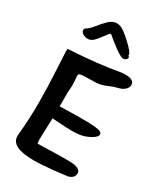

<svg xmlns="http://www.w3.org/2000/svg" viewBox="-229 -1035 973 1131"><g transform="rotate(30 257.5 -469.5)"><path d="M66 -809Q66 -818 77 -825Q95 -835 119 -865.5Q143 -896 167.5 -919Q192 -942 219 -942Q235 -942 250 -935Q273 -925 323 -878.5Q373 -832 373 -815Q373 -812 371 -810Q380 -807 380 -800Q380 -793 371.5 -786Q363 -779 354 -779Q350 -779 346 -781Q328 -786 287.5 -816Q247 -846 219 -871Q207 -863 190 -838Q173 -813 154.5 -794.5Q136 -776 115 -776Q98 -776 82 -785Q66 -794 66 -809ZM41 -647Q41 -666 44 -666Q242 -677 384 -703Q395 -705 414 -705Q474 -705 474 -669Q474 -652 459 -637Q444 -622 418 -616Q385 -608 361.5 -597Q338 -586 315 -581Q292 -576 240 -576Q181 -576 174 -569Q170 -565 170 -556Q170 -552 172 -531.5Q174 -511 174 -493Q174 -474 171 -445V-349L285 -352H330Q429 -352 450 -340Q460 -334 460 -324Q460 -306 423 -286Q386 -266 352 -263Q326 -260 300 -260Q272 -260 227 -263.5Q182 -267 170 -267L165 -116L168 -94L284 -97Q323 -98 352 -98Q404 -98 419 -95Q460 -86 460 -60Q460 -26 418 -16Q414 -15 332 -6Q249 3 198 3Q43 3 43 -73V-81Q54 -188 54 -312Q54 -404 47.5 -520Q41 -636 41 -647Z"/></g></svg>

Font: NaniFont Regular
Style: Regular
Weight: 400
Designer: Nanigashitei
Version: Version 1.036